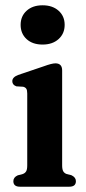

<svg xmlns="http://www.w3.org/2000/svg" viewBox="-20 -706 326 726"><path d="M141 -537.5Q103 -537.5 80.5 -558.2Q58 -579 58 -612Q58 -645 80.8 -665.5Q103.5 -686 141 -686Q178.5 -686 201.5 -665.5Q224.5 -645 224.5 -612Q224.5 -579 201.5 -558.2Q178.5 -537.5 141 -537.5ZM215 -439.5V-81Q215 -65.5 219.2 -58.2Q223.5 -51 232 -48L250 -43.5Q267 -35.5 267 -21Q267 0 242 0H55.5Q30.5 0 30.5 -21Q30.5 -35.5 47 -43L66 -48Q74.5 -51 78.8 -58Q83 -65 83 -81V-352.5Q83 -365.5 79.2 -370.8Q75.5 -376 67.5 -378L42 -379.5Q26.5 -385 26.5 -399Q26.5 -414 48.5 -422.5L146 -455.5Q176 -466.5 189.5 -466.5Q215 -466.5 215 -439.5Z"/></svg>

Font: Fraunces 72pt S050 SemiBold
Style: Regular
Weight: 600
Version: Version 1.000; ttfautohint (v1.8.3)